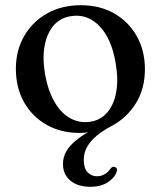

<svg xmlns="http://www.w3.org/2000/svg" viewBox="-20 -499 618 738"><path d="M290.5 -479Q363.5 -479 418.8 -447.5Q474 -416 505.5 -360.5Q537 -305 537 -233Q537 -157.5 502 -101.5Q467 -45.5 409.5 -15Q376 2.5 352 22.5Q328 42.5 315 65.2Q302 88 302 115.5Q302 147.5 316.5 163Q331 178.5 353 178.5Q368.5 178.5 382 170.8Q395.5 163 404 150Q408 145 411.8 143Q415.5 141 420.5 142.5Q425.5 143.5 428.5 148.5Q431.5 153.5 428 162Q421 184 394.5 201.5Q368 219 328 219Q278.5 219 250.2 195Q222 171 222 131Q222 105 235.2 82Q248.5 59 276.5 37Q304.5 15 349 -7.5L332.5 7.5Q316 10 305.8 11Q295.5 12 286.5 12Q214 12 158.8 -19.5Q103.5 -51 72.2 -106.5Q41 -162 41 -234.5Q41 -305 72.8 -360.2Q104.5 -415.5 160.8 -447.2Q217 -479 290.5 -479ZM326.5 -31Q365.5 -36.5 391.2 -65.5Q417 -94.5 426.2 -142.8Q435.5 -191 425 -253.5Q414.5 -319 389.5 -362Q364.5 -405 329.5 -424.2Q294.5 -443.5 253.5 -437Q213.5 -431.5 187.5 -402.5Q161.5 -373.5 152 -325.5Q142.5 -277.5 153 -214.5Q164.5 -150 189.8 -106.8Q215 -63.5 250.5 -44.2Q286 -25 326.5 -31Z"/></svg>

Font: Fraunces
Style: Regular
Weight: 400
Version: Version 1.000;[b76b70a41]